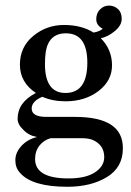

<svg xmlns="http://www.w3.org/2000/svg" viewBox="-20 -476 480 702"><path d="M44.4 -41.7Q44.4 -101.4 111.1 -136.1Q52.8 -175 52.8 -239.6Q52.8 -304.2 101.4 -344.4Q150 -384.7 213.9 -384.7Q277.8 -384.7 322.2 -356.9Q344.4 -361.1 355.6 -370.8Q331.9 -383.3 331.9 -405.6Q331.9 -427.8 345.8 -441.7Q359.7 -455.6 378.5 -455.6Q397.2 -455.6 411.1 -443.1Q425 -430.6 425 -406.9Q425 -383.3 400 -362.5Q375 -341.7 348.6 -336.1Q388.9 -295.8 389.6 -238.9Q390.3 -181.9 341 -143.8Q291.7 -105.6 219.4 -105.6Q172.2 -105.6 134.7 -122.2Q95.8 -105.6 95.8 -79.2Q95.8 -48.6 150 -48.6H254.2Q430.6 -48.6 429.2 66.7Q429.2 136.1 370.8 171.5Q312.5 206.9 226.4 206.9Q97.2 206.9 52.8 155.6Q36.1 137.5 36.1 109.7Q36.1 81.9 58.3 57.6Q80.6 33.3 115.3 25Q84.7 19.4 65.3 -1.4Q44.4 -20.8 44.4 -41.7ZM144.4 -241.7Q144.4 -136.1 219.4 -136.1Q298.6 -136.1 299.3 -245.1Q300 -354.2 220.8 -354.2Q158.3 -354.2 147.2 -286.1Q144.4 -265.3 144.4 -241.7ZM108.3 105.6Q108.3 176.4 230.6 176.4Q293.1 176.4 327.1 154.2Q361.1 131.9 361.1 98.6Q361.1 52.8 316.7 34.7Q301.4 29.2 277.8 29.2H165.3Q140.3 36.1 124.3 56.2Q108.3 76.4 108.3 105.6Z"/></svg>

Font: Sree Krushnadevaraya
Style: Regular
Weight: 400
Designer: Purushoth Kumar Guthula
Foundry: Andhrapradesh Society for Knowledge Networks
Version: Version 1.0.5; ttfautohint (v1.2.42-39fb)